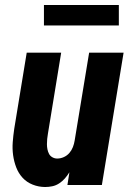

<svg xmlns="http://www.w3.org/2000/svg" viewBox="-20 -741 540 769"><path d="M161 8Q135 8 111 -1.5Q87 -11 70.5 -29Q54 -47 45 -70.5Q36 -94 32.5 -119.5Q29 -145 31 -171.5Q33 -198 37 -225L87 -530H225L172 -206Q170 -195 169 -184.5Q168 -174 168 -163.5Q168 -153 170 -143Q172 -133 176.5 -124.5Q181 -116 190 -111Q199 -106 209 -106Q223 -106 236 -112Q249 -118 258 -128.5Q267 -139 272 -152Q277 -165 279 -178L337 -530H475L388 0H250L258 -51Q250 -38 240 -26.5Q230 -15 217 -6.5Q204 2 189.5 5Q175 8 161 8ZM156 -639V-721H456V-639Z"/></svg>

Font: Iosevka Curly Heavy Oblique
Style: Regular
Weight: 900
Italic angle: -9°
Monospace: yes
Designer: Belleve Invis
Foundry: Belleve Invis
Version: Version 11.1.0; ttfautohint (v1.8.3)